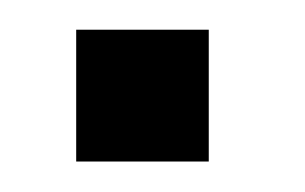

<svg xmlns="http://www.w3.org/2000/svg" viewBox="-20 -404 200 126"><path d="M30 -384.5V-298H117V-384.5Z"/></svg>

Font: Anybody Condensed
Style: Regular
Weight: 400
Width: 3
Designer: Tyler Finck
Foundry: Etcetera Type Company
Version: Version 1.113;gftools[0.9.25]